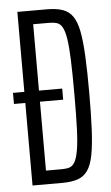

<svg xmlns="http://www.w3.org/2000/svg" viewBox="-51 -723 440 758"><g transform="rotate(-5 169.0 -344.0)"><path d="M47 0V-327H2V-371H47V-688H164Q201 -688 226 -679.5Q251 -671 266 -649.5Q281 -628 288.5 -589.5Q296 -551 299 -490.5Q302 -430 302 -344Q302 -258 299 -198Q296 -138 288.5 -99Q281 -60 266 -38.5Q251 -17 226.5 -8.5Q202 0 164 0ZM105 -54H168Q186 -54 198.5 -58Q211 -62 219.5 -77Q228 -92 233.5 -123Q239 -154 241 -207.5Q243 -261 243 -344Q243 -427 241 -480.5Q239 -534 234 -565Q229 -596 220.5 -611Q212 -626 199 -630Q186 -634 168 -634H105V-371H197V-327H105Z"/></g></svg>

Font: Saira UltraCondensed
Style: Regular
Weight: 400
Width: 1
Designer: Hector Gatti with collaboration of the Omnibus-Type team
Foundry: Omnibus-Type
Version: Version 1.101